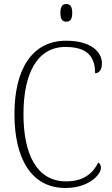

<svg xmlns="http://www.w3.org/2000/svg" viewBox="-20 -927 559 957"><path d="M310 -819C328 -819 340 -828 340 -863C340 -897 328 -907 310 -907C293 -907 281 -897 281 -863C281 -828 293 -819 310 -819ZM306 10C424 10 483 -58 483 -89C483 -102 479 -112 470 -117C444 -65 399 -23 309 -23C164 -23 97 -157 97 -358C97 -560 165 -693 306 -693C419 -693 454 -641 454 -562C475 -562 488 -580 488 -611C488 -669 433 -724 310 -724C141 -724 52 -584 52 -358C52 -134 138 10 306 10Z"/></svg>

Font: Noto Serif Thai SemiCondensed ExtraLight
Style: Regular
Weight: 200
Width: 4
Designer: Monotype Design Team
Foundry: Monotype Imaging Inc.
Version: Version 2.002